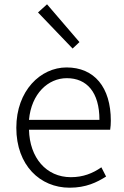

<svg xmlns="http://www.w3.org/2000/svg" viewBox="-20 -861 578 894"><path d="M304 13C381 13 431 -12 474 -39L452 -82C412 -54 367 -36 310 -36C195 -36 118 -127 115 -257H493C495 -270 496 -284 496 -299C496 -455 419 -547 290 -547C169 -547 56 -439 56 -266C56 -91 167 13 304 13ZM115 -303C126 -425 204 -497 291 -497C384 -497 443 -432 443 -303ZM318 -635 350 -665 199 -841 157 -803Z"/></svg>

Font: Noto Sans CJK KR Light
Style: Regular
Weight: 300
Designer: Ryoko NISHIZUKA (kana & ideographs); Paul D. Hunt (Latin, Greek & Cyrillic); Wenlong ZHANG (bopomofo); Sandoll Communica
Foundry: Adobe Systems Incorporated
Version: Version 1.004;PS 1.004;hotconv 1.0.82;makeotf.lib2.5.63406